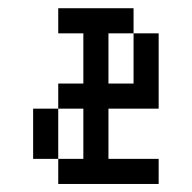

<svg xmlns="http://www.w3.org/2000/svg" viewBox="-20 -458 478 478"><path d="M312.5 -375H375V-187.5H250V-62.5H375V0H125V-62.5H187.5V-187.5H125V-250H187.5V-375H125V-437.5H312.5V-375H250V-250H312.5ZM125 -187.5V-62.5H62.5V-187.5Z"/></svg>

Font: Sudo Light
Style: Regular
Weight: 300
Monospace: yes
Designer: Jens Kutilek
Foundry: Jens Kutilek
Version: Version 0.040